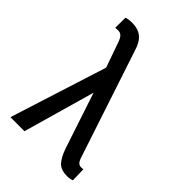

<svg xmlns="http://www.w3.org/2000/svg" viewBox="-222 -831 931 931"><g transform="rotate(45 243.0 -366.0)"><path d="M118.2 -741.2Q157.7 -741.2 182.6 -721.2Q207.5 -701.2 221.2 -655.8L400.4 -114.3Q407.7 -89.4 415.8 -79.8Q423.8 -70.3 436.5 -70.3Q446.8 -70.3 451.7 -71.8L453.6 2.4Q437.5 8.3 419.9 8.3Q378.4 8.3 357.7 -12.2Q336.9 -32.7 319.8 -80.6L224.1 -369.1L119.1 0H22.9L181.2 -498L139.2 -617.2Q130.4 -645 120.6 -656Q110.8 -667 95.2 -667L75.7 -666L76.2 -735.4Q91.3 -741.2 118.2 -741.2Z"/></g></svg>

Font: MAUL Condensed
Style: Condensed Regular
Weight: 400
Designer: MAUL
Version: Version 1.0; 2020; ttfautohint (v1.8.3)